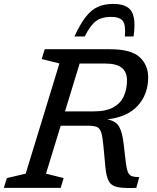

<svg xmlns="http://www.w3.org/2000/svg" viewBox="-40 -958 798 979"><path d="M194.5 -72.5 284.5 -50 269.5 0H-20.5L-5 -50L91 -72.5L263 -634.5L172.5 -657L188 -707H521.5Q627.5 -707 671.5 -667Q715.5 -627 715.5 -563.5Q715.5 -477 662.5 -419Q609.5 -361 507 -349.5Q551 -341 567.5 -312Q584 -283 591 -220.5L601.5 -129.5Q605.5 -95.5 612.8 -79.5Q620 -63.5 633.8 -59.2Q647.5 -55 670 -55L655 0Q594 2.5 561.5 -3.5Q529 -9.5 515.5 -32.8Q502 -56 497.5 -105L487.5 -212Q483 -260.5 476 -282.5Q469 -304.5 453.5 -310.8Q438 -317 407 -317H269.5ZM436.5 -390Q501.5 -390 538.8 -411.2Q576 -432.5 591.8 -468.5Q607.5 -504.5 607.5 -549Q607.5 -590 581.2 -612Q555 -634 496.5 -634H366L291.5 -390ZM525 -872Q479.5 -872 450.2 -851Q421 -830 392 -772H339.5Q369 -836 397.5 -872.2Q426 -908.5 459.5 -923.2Q493 -938 537 -938Q607.5 -938 630.8 -899.8Q654 -861.5 641 -772H596.5Q602 -830.5 586 -851.2Q570 -872 525 -872Z"/></svg>

Font: Newsreader Caption
Style: Italic
Weight: 400
Italic angle: -17°
Designer: Hugues Gentile
Foundry: Production Type
Version: Version 1.001